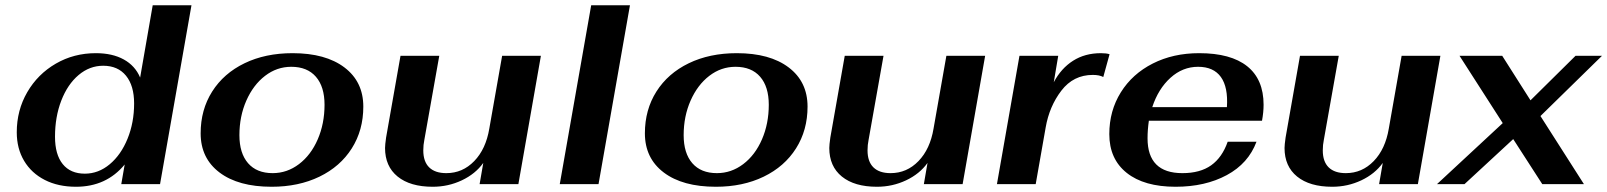

<svg xmlns="http://www.w3.org/2000/svg" viewBox="-20 -703 6136 733"><path d="M44 -198Q44 -282 84 -351Q124 -420 193 -460Q262 -500 346 -500Q409 -500 452.5 -476Q496 -452 515 -407L563 -683H711L591 0H443L456 -75Q386 10 270 10Q202 10 151 -16Q100 -42 72 -89Q44 -136 44 -198ZM492 -308Q492 -376 461 -414Q430 -452 374 -452Q322 -452 280 -416.5Q238 -381 214 -319Q190 -257 190 -181Q190 -113 219.5 -76.5Q249 -40 304 -40Q356 -40 399 -76Q442 -112 467 -173.5Q492 -235 492 -308Z M746 -194Q746 -284 790 -353.5Q834 -423 913.5 -461.5Q993 -500 1097 -500Q1223 -500 1295 -445.5Q1367 -391 1367 -296Q1367 -206 1323 -136.5Q1279 -67 1199.5 -28.5Q1120 10 1017 10Q890 10 818 -44.5Q746 -99 746 -194ZM1219 -303Q1219 -372 1186 -410Q1153 -448 1092 -448Q1037 -448 992 -413.5Q947 -379 920.5 -319Q894 -259 894 -187Q894 -118 927 -80Q960 -42 1021 -42Q1076 -42 1121.5 -76.5Q1167 -111 1193 -171Q1219 -231 1219 -303Z M1450 -138Q1450 -150 1454 -178L1509 -490H1657L1600 -169Q1596 -150 1596 -129Q1596 -86 1618.5 -64Q1641 -42 1684 -42Q1746 -42 1790.5 -88Q1835 -134 1848 -212L1897 -490H2045L1959 0H1811L1825 -81Q1795 -39 1743 -14.5Q1691 10 1632 10Q1546 10 1498 -29Q1450 -68 1450 -138Z M2237 -683H2385L2265 0H2117Z M2442 -194Q2442 -284 2486 -353.5Q2530 -423 2609.5 -461.5Q2689 -500 2793 -500Q2919 -500 2991 -445.5Q3063 -391 3063 -296Q3063 -206 3019 -136.5Q2975 -67 2895.5 -28.5Q2816 10 2713 10Q2586 10 2514 -44.5Q2442 -99 2442 -194ZM2915 -303Q2915 -372 2882 -410Q2849 -448 2788 -448Q2733 -448 2688 -413.5Q2643 -379 2616.5 -319Q2590 -259 2590 -187Q2590 -118 2623 -80Q2656 -42 2717 -42Q2772 -42 2817.5 -76.5Q2863 -111 2889 -171Q2915 -231 2915 -303Z M3146 -138Q3146 -150 3150 -178L3205 -490H3353L3296 -169Q3292 -150 3292 -129Q3292 -86 3314.5 -64Q3337 -42 3380 -42Q3442 -42 3486.5 -88Q3531 -134 3544 -212L3593 -490H3741L3655 0H3507L3521 -81Q3491 -39 3439 -14.5Q3387 10 3328 10Q3242 10 3194 -29Q3146 -68 3146 -138Z M3872 -490H4020L4003 -389Q4031 -442 4076.5 -471Q4122 -500 4183 -500Q4204 -500 4216 -496L4192 -409Q4177 -417 4152 -417Q4078 -417 4032 -357Q3986 -297 3972 -216L3934 0H3786Z M4361 -175Q4361 -42 4494 -42Q4562 -42 4604 -72Q4646 -102 4667 -162H4777Q4746 -79 4663.5 -34.5Q4581 10 4468 10Q4348 10 4281.5 -43Q4215 -96 4215 -191Q4215 -280 4259 -350.5Q4303 -421 4381 -460.5Q4459 -500 4558 -500Q4679 -500 4741.5 -450Q4804 -400 4804 -303Q4804 -275 4798 -242H4366Q4361 -207 4361 -175ZM4379 -294H4664Q4669 -370 4641 -409Q4613 -448 4554 -448Q4495 -448 4448.5 -406Q4402 -364 4379 -294Z M4884 -138Q4884 -150 4888 -178L4943 -490H5091L5034 -169Q5030 -150 5030 -129Q5030 -86 5052.5 -64Q5075 -42 5118 -42Q5180 -42 5224.5 -88Q5269 -134 5282 -212L5331 -490H5479L5393 0H5245L5259 -81Q5229 -39 5177 -14.5Q5125 10 5066 10Q4980 10 4932 -29Q4884 -68 4884 -138Z M5861 -260 6027 0H5868L5757 -172L5571 0H5466L5717 -233L5552 -490H5715L5823 -320L5995 -490H6096Z"/></svg>

Font: Fahkwang
Style: Bold Italic
Weight: 700
Italic angle: -10°
Designer: Suppakit Chalermlarp | Katatrad Co.,Ltd.
Foundry: Cadson Demak Co.,Ltd.
Version: Version 1.000; ttfautohint (v1.6)